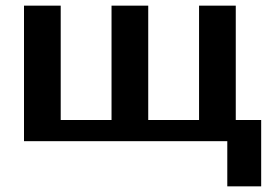

<svg xmlns="http://www.w3.org/2000/svg" viewBox="-20 -500 970 680"><path d="M65 0V-480H195V-75H375V-480H505V-75H685V-480H815V-75H905V160H785V0Z"/></svg>

Font: Xolonium
Style: Regular
Weight: 400
Designer: Severin Meyer
Version: Version 4.2